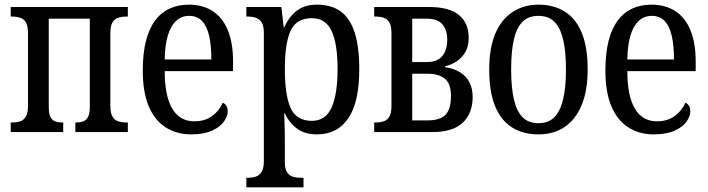

<svg xmlns="http://www.w3.org/2000/svg" viewBox="-20 -566 3035 823"><path d="M26 0V-41H32Q51 -41 66.5 -46Q82 -51 91 -66.5Q100 -82 100 -113V-423Q100 -455 91 -470Q82 -485 66.5 -490Q51 -495 32 -495H26V-536H528V-495H522Q503 -495 487 -490Q471 -485 462 -470Q453 -455 453 -423V-113Q453 -82 462 -66.5Q471 -51 487 -46Q503 -41 522 -41H528V0H303V-41H307Q324 -41 337 -46Q350 -51 357.5 -65Q365 -79 365 -109V-486H189V-109Q189 -79 196 -65Q203 -51 216 -46Q229 -41 246 -41H251V0Z M799 10Q738 10 691 -19.5Q644 -49 618 -109.5Q592 -170 592 -264Q592 -337 605.5 -390Q619 -443 644.5 -477.5Q670 -512 706.5 -529Q743 -546 790 -546Q849 -546 891.5 -518.5Q934 -491 956.5 -436.5Q979 -382 979 -303V-261H686Q686 -156 718 -101Q750 -46 813 -46Q858 -46 889 -68.5Q920 -91 935 -126Q945 -121 950.5 -112Q956 -103 956 -89Q956 -68 940 -45Q924 -22 889 -6Q854 10 799 10ZM886 -311Q886 -370 876.5 -412Q867 -454 846 -476Q825 -498 791 -498Q758 -498 734.5 -476Q711 -454 699 -412.5Q687 -371 686 -311Z M1036 237V196H1042Q1061 196 1076.5 191Q1092 186 1101.5 170.5Q1111 155 1111 125V-424Q1111 -455 1101.5 -470Q1092 -485 1076.5 -490Q1061 -495 1042 -495H1036V-536H1186L1196 -450H1199Q1218 -493 1251.5 -519.5Q1285 -546 1339 -546Q1399 -546 1439 -518Q1479 -490 1499.5 -429Q1520 -368 1520 -270Q1520 -128 1473 -59Q1426 10 1339 10Q1287 10 1253.5 -14.5Q1220 -39 1201 -80H1198Q1199 -65 1199.5 -46Q1200 -27 1200.5 -6.5Q1201 14 1201 34V129Q1201 158 1210.5 172.5Q1220 187 1235.5 191.5Q1251 196 1268 196H1281V237ZM1317 -48Q1376 -48 1401.5 -105.5Q1427 -163 1427 -270Q1427 -378 1401.5 -433Q1376 -488 1317 -488Q1250 -488 1225.5 -434Q1201 -380 1201 -270Q1201 -159 1225.5 -103.5Q1250 -48 1317 -48Z M1584 0V-41H1590Q1609 -41 1624.5 -46Q1640 -51 1649 -66Q1658 -81 1658 -112V-424Q1658 -455 1649 -470Q1640 -485 1624.5 -490Q1609 -495 1590 -495H1584V-536H1818Q1906 -536 1947.5 -501.5Q1989 -467 1989 -404Q1989 -368 1975 -343.5Q1961 -319 1938 -303.5Q1915 -288 1888 -282V-278Q1924 -273 1950 -257.5Q1976 -242 1991 -215.5Q2006 -189 2006 -150Q2006 -81 1964 -40.5Q1922 0 1834 0ZM1747 -50H1814Q1866 -50 1889.5 -74Q1913 -98 1913 -154Q1913 -208 1886.5 -229Q1860 -250 1812 -250H1747ZM1747 -300H1809Q1856 -300 1876.5 -326.5Q1897 -353 1897 -396Q1897 -437 1876.5 -461.5Q1856 -486 1809 -486H1747Z M2288 10Q2222 10 2174.5 -20Q2127 -50 2102 -111.5Q2077 -173 2077 -268Q2077 -360 2103 -421.5Q2129 -483 2177 -514.5Q2225 -546 2288 -546Q2354 -546 2401.5 -516Q2449 -486 2474 -424.5Q2499 -363 2499 -268Q2499 -177 2473 -115Q2447 -53 2400 -21.5Q2353 10 2288 10ZM2288 -38Q2331 -38 2356.5 -64Q2382 -90 2394 -141.5Q2406 -193 2406 -268Q2406 -345 2394 -396Q2382 -447 2356.5 -472.5Q2331 -498 2288 -498Q2245 -498 2219.5 -472.5Q2194 -447 2182.5 -396Q2171 -345 2171 -268Q2171 -193 2182.5 -141.5Q2194 -90 2219.5 -64Q2245 -38 2288 -38Z M2782 10Q2721 10 2674 -19.5Q2627 -49 2601 -109.5Q2575 -170 2575 -264Q2575 -337 2588.5 -390Q2602 -443 2627.5 -477.5Q2653 -512 2689.5 -529Q2726 -546 2773 -546Q2832 -546 2874.5 -518.5Q2917 -491 2939.5 -436.5Q2962 -382 2962 -303V-261H2669Q2669 -156 2701 -101Q2733 -46 2796 -46Q2841 -46 2872 -68.5Q2903 -91 2918 -126Q2928 -121 2933.5 -112Q2939 -103 2939 -89Q2939 -68 2923 -45Q2907 -22 2872 -6Q2837 10 2782 10ZM2869 -311Q2869 -370 2859.5 -412Q2850 -454 2829 -476Q2808 -498 2774 -498Q2741 -498 2717.5 -476Q2694 -454 2682 -412.5Q2670 -371 2669 -311Z"/></svg>

Font: Noto Serif Condensed
Style: Regular
Weight: 400
Width: 3
Designer: Monotype Design Team
Foundry: Monotype Imaging Inc.
Version: Version 2.015